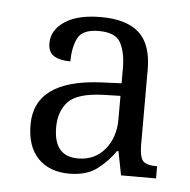

<svg xmlns="http://www.w3.org/2000/svg" viewBox="-36 -755 406 410"><g transform="rotate(5 167.0 -549.5)"><path d="M126 -380Q84 -380 59.5 -405Q35 -430 35 -477Q35 -573 176 -580L221 -582V-614Q221 -648 210 -668.5Q199 -689 163 -689Q128 -689 118 -669Q108 -649 108 -619Q85 -619 72.5 -627Q60 -635 60 -654Q60 -682 87.5 -700.5Q115 -719 165 -719Q220 -719 247 -694.5Q274 -670 274 -616V-456Q274 -430 281 -421Q288 -412 312 -412V-386H237L227 -437H224Q210 -416 187 -398Q164 -380 126 -380ZM142 -414Q178 -414 199.5 -440Q221 -466 221 -504V-555L184 -554Q129 -552 109.5 -531.5Q90 -511 90 -476Q90 -414 142 -414Z"/></g></svg>

Font: Noto Serif Lao SemiCondensed Light
Style: Regular
Weight: 300
Width: 4
Designer: Monotype Design Team
Foundry: Monotype Imaging Inc.
Version: Version 2.003; ttfautohint (v1.8.4.7-5d5b)